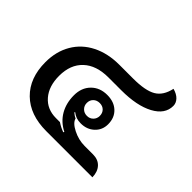

<svg xmlns="http://www.w3.org/2000/svg" viewBox="-144 -805 991 991"><g transform="rotate(45 351.0 -309.5)"><path d="M43 -249Q43 -327 77.5 -386Q112 -445 175.5 -477Q239 -509 323 -509H423Q512 -509 553.5 -533.5Q595 -558 608 -619Q638 -611 654 -594Q670 -577 670 -556Q670 -495 603 -459Q536 -423 423 -423H329Q241 -423 192 -377Q143 -331 143 -249Q143 -173 182 -128Q221 -83 286 -83H315Q339 -67 364 -58L367 -63Q318 -88 293 -131.5Q268 -175 268 -232Q268 -287 301.5 -321Q335 -355 389 -355Q439 -355 469 -326.5Q499 -298 499 -251Q499 -209 469.5 -181.5Q440 -154 396 -154Q377 -154 362.5 -159Q348 -164 334 -175L332 -171Q347 -158 359 -153Q365 -128 406.5 -107Q448 -86 492 -86H553Q591 -86 612.5 -63Q634 -40 635 0H298Q179 0 111 -66.5Q43 -133 43 -249ZM438 -251Q438 -272 425 -285Q412 -298 391 -298Q370 -298 356.5 -285Q343 -272 343 -251Q343 -231 356.5 -217.5Q370 -204 391 -204Q411 -204 424.5 -217.5Q438 -231 438 -251Z"/></g></svg>

Font: K2D Medium
Style: Regular
Weight: 500
Designer: Katatrad Aksorn Co.,Ltd.
Foundry: Cadson Demak Co.,Ltd.
Version: Version 1.000; ttfautohint (v1.6)